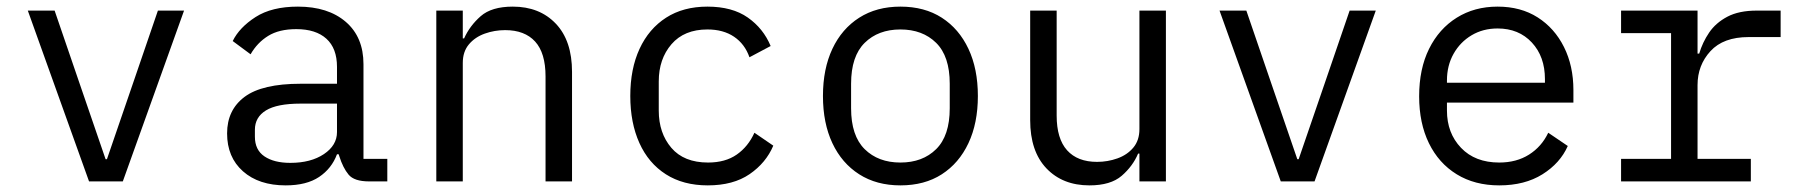

<svg xmlns="http://www.w3.org/2000/svg" viewBox="-20 -548 5440 580"><path d="M249 0 64 -516H145L219 -300L299 -67H303L383 -300L457 -516H536L351 0Z M1095 0Q1050 0 1033 -20.5Q1016 -41 1005 -76L1003 -82H998Q982 -39 944 -13.5Q906 12 843 12Q762 12 714 -30.5Q666 -73 666 -145Q666 -216 719 -255.5Q772 -295 888 -295H998V-346Q998 -402 966 -431Q934 -460 875 -460Q823 -460 790 -439.5Q757 -419 737 -384L683 -424Q703 -465 752 -496.5Q801 -528 880 -528Q971 -528 1024.5 -482Q1078 -436 1078 -354V-68H1150V0ZM857 -56Q919 -56 958.5 -82.5Q998 -109 998 -149V-235H888Q817 -235 783.5 -214.5Q750 -194 750 -156V-135Q750 -95 779 -75.5Q808 -56 857 -56Z M1298 0V-516H1378V-432H1382Q1399 -470 1432 -499Q1465 -528 1529 -528Q1610 -528 1659 -476.5Q1708 -425 1708 -331V0H1628V-317Q1628 -388 1596.5 -422.5Q1565 -457 1506 -457Q1474 -457 1444.5 -446.5Q1415 -436 1396.5 -414Q1378 -392 1378 -358V0Z M2118 12Q2044 12 1991.5 -21.5Q1939 -55 1911.5 -116Q1884 -177 1884 -258Q1884 -340 1912 -400.5Q1940 -461 1992 -494.5Q2044 -528 2117 -528Q2192 -528 2239 -495Q2286 -462 2308 -409L2244 -375Q2230 -415 2197.5 -437Q2165 -459 2117 -459Q2047 -459 2008.5 -414.5Q1970 -370 1970 -302V-214Q1970 -146 2008 -101.5Q2046 -57 2119 -57Q2171 -57 2205.5 -81Q2240 -105 2259 -147L2316 -108Q2294 -56 2244.5 -22Q2195 12 2118 12Z M2700 12Q2628 12 2575.5 -21.5Q2523 -55 2494.5 -115.5Q2466 -176 2466 -258Q2466 -340 2494.5 -400.5Q2523 -461 2575.5 -494.5Q2628 -528 2700 -528Q2773 -528 2825 -494.5Q2877 -461 2905.5 -400.5Q2934 -340 2934 -258Q2934 -176 2905.5 -115.5Q2877 -55 2825 -21.5Q2773 12 2700 12ZM2700 -57Q2767 -57 2808 -97.5Q2849 -138 2849 -221V-295Q2849 -378 2808 -418.5Q2767 -459 2700 -459Q2633 -459 2592 -418.5Q2551 -378 2551 -295V-221Q2551 -138 2592 -97.5Q2633 -57 2700 -57Z M3422 -84H3418Q3402 -46 3368.5 -17Q3335 12 3271 12Q3190 12 3141 -39.5Q3092 -91 3092 -185V-516H3172V-199Q3172 -129 3203.5 -94Q3235 -59 3294 -59Q3326 -59 3355.5 -69.5Q3385 -80 3403.5 -102Q3422 -124 3422 -158V-516H3502V0H3422Z M3849 0 3664 -516H3745L3819 -300L3899 -67H3903L3983 -300L4057 -516H4136L3951 0Z M4509 12Q4435 12 4380.5 -21.5Q4326 -55 4296.5 -115.5Q4267 -176 4267 -257Q4267 -340 4297 -400.5Q4327 -461 4380.5 -494.5Q4434 -528 4504 -528Q4574 -528 4625 -495.5Q4676 -463 4704.5 -406Q4733 -349 4733 -276V-238H4351V-214Q4351 -146 4393.5 -101.5Q4436 -57 4509 -57Q4561 -57 4599 -81Q4637 -105 4657 -147L4716 -107Q4693 -55 4639.5 -21.5Q4586 12 4509 12ZM4504 -462Q4460 -462 4425.5 -441.5Q4391 -421 4371 -385.5Q4351 -350 4351 -305V-298H4647V-309Q4647 -377 4607.5 -419.5Q4568 -462 4504 -462Z M4877 -68H5028V-448H4877V-516H5108V-386H5113Q5123 -420 5143 -449.5Q5163 -479 5198 -497.5Q5233 -516 5287 -516H5359V-436H5262Q5186 -436 5147 -393.5Q5108 -351 5108 -291V-68H5269V0H4877Z"/></svg>

Font: Lilex Nerd Font
Style: Regular
Weight: 400
Designer: Mike Abbink, Paul van der Laan, Pieter van Rosmalen, Mikhael Khrustik
Foundry: Mikhael Khrustik
Version: Version 2.400; ttfautohint (v1.8.4.7-5d5b);Nerd Fonts 3.3.0